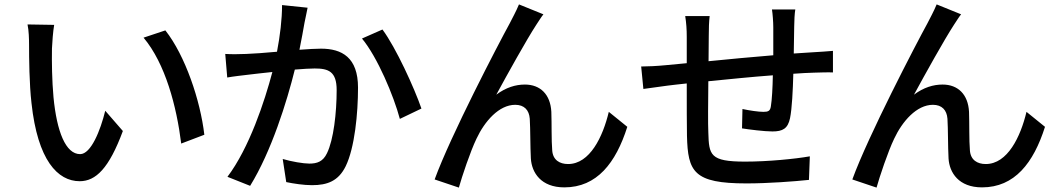

<svg xmlns="http://www.w3.org/2000/svg" viewBox="-20 -815 4783 872"><path d="M105 -704C111 -677 112 -636 112 -611C112 -551 113 -434 123 -347C151 -87 242 8 342 8C415 8 475 -50 538 -220L458 -312C436 -222 393 -115 344 -115C278 -115 238 -218 223 -373C216 -450 215 -533 216 -595C217 -622 221 -673 226 -702ZM632 -644C731 -526 782 -332 803 -163L908 -203C890 -359 821 -563 731 -677Z M1003 -570 1012 -463C1040 -468 1084 -473 1110 -476C1132 -479 1172 -483 1217 -488C1182 -355 1112 -143 1013 -12L1116 29C1213 -128 1283 -354 1319 -499C1356 -502 1389 -504 1409 -504C1471 -504 1509 -491 1509 -406C1509 -303 1495 -180 1465 -119C1447 -81 1420 -72 1385 -72C1358 -72 1304 -81 1264 -93L1280 12C1313 19 1360 26 1397 26C1467 26 1517 7 1550 -60C1591 -144 1606 -300 1606 -417C1606 -554 1533 -594 1438 -594C1415 -594 1380 -592 1340 -589C1349 -634 1358 -682 1363 -712C1367 -733 1373 -758 1377 -780L1261 -792C1261 -727 1252 -653 1238 -580C1183 -575 1130 -571 1098 -570C1064 -569 1036 -568 1003 -570ZM1624 -640C1694 -556 1768 -380 1796 -275L1894 -322C1862 -415 1778 -599 1717 -681Z M1954 0 2064 37C2078 -13 2116 -127 2144 -185C2181 -264 2246 -339 2320 -339C2361 -339 2383 -315 2386 -276C2389 -228 2388 -150 2391 -95C2395 -31 2437 36 2543 36C2691 36 2777 -75 2829 -239L2745 -307C2718 -194 2659 -70 2560 -70C2522 -70 2491 -88 2488 -132C2484 -178 2486 -255 2484 -307C2480 -386 2434 -431 2364 -431C2322 -431 2278 -418 2234 -385C2284 -477 2371 -634 2416 -703C2428 -721 2439 -739 2448 -750L2337 -795C2323 -761 2307 -733 2295 -709C2243 -614 2026 -198 1954 0Z M2892 -513 2902 -411C2929 -415 2980 -422 3011 -426C3033 -429 3063 -432 3099 -436C3099 -340 3099 -240 3100 -198C3104 -35 3130 18 3370 18C3468 18 3588 9 3654 2L3658 -105C3590 -93 3467 -81 3364 -81C3204 -81 3200 -111 3197 -213C3195 -253 3196 -350 3197 -446C3288 -455 3395 -466 3490 -473C3489 -417 3486 -362 3481 -332C3478 -311 3469 -307 3447 -307C3425 -307 3384 -313 3352 -320L3350 -232C3380 -227 3452 -218 3488 -218C3535 -218 3558 -231 3568 -278C3577 -321 3581 -406 3583 -480C3619 -483 3651 -484 3677 -485C3703 -486 3746 -487 3763 -486V-584C3737 -582 3704 -579 3678 -578C3650 -576 3619 -574 3585 -572L3587 -695C3587 -719 3589 -756 3592 -772H3486C3489 -754 3492 -715 3492 -691V-564C3394 -556 3288 -546 3198 -537L3199 -652C3199 -688 3200 -715 3203 -742H3092C3097 -710 3099 -682 3099 -647V-528C3058 -524 3025 -521 3004 -519C2963 -515 2922 -513 2892 -513Z M3851 0 3961 37C3975 -13 4013 -127 4041 -185C4078 -264 4143 -339 4217 -339C4258 -339 4280 -315 4283 -276C4286 -228 4285 -150 4288 -95C4292 -31 4334 36 4440 36C4588 36 4674 -75 4726 -239L4642 -307C4615 -194 4556 -70 4457 -70C4419 -70 4388 -88 4385 -132C4381 -178 4383 -255 4381 -307C4377 -386 4331 -431 4261 -431C4219 -431 4175 -418 4131 -385C4181 -477 4268 -634 4313 -703C4325 -721 4336 -739 4345 -750L4234 -795C4220 -761 4204 -733 4192 -709C4140 -614 3923 -198 3851 0Z"/></svg>

Font: GenEiGothic-pro-SemiBold
Style: Regular
Weight: 500
Designer: Ryoko NISHIZUKA (kana & ideographs); Paul D. Hunt (Latin, Greek & Cyrillic); Wenlong ZHANG (bopomofo); Sandoll Communica
Foundry: Adobe Systems Incorporated; o_tamon
Version: Version 1.000.140830